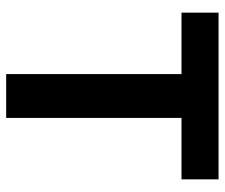

<svg xmlns="http://www.w3.org/2000/svg" viewBox="-73 -655 728 622"><g transform="rotate(90 291.0 -344.0)"><path d="M220 0V-568H21V-688H561V-568H362V0Z"/></g></svg>

Font: Saira SemiBold
Style: Regular
Weight: 600
Designer: Hector Gatti with collaboration of the Omnibus-Type team
Foundry: Omnibus-Type
Version: Version 1.100; ttfautohint (v1.8.3)